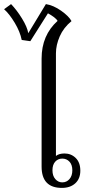

<svg xmlns="http://www.w3.org/2000/svg" viewBox="-72 -907 425 937"><path d="M131 -94V-621Q131 -735 209 -805Q204 -814 190.5 -824Q177 -834 162 -842L76 -706L34 -712Q26 -752 0 -795.5Q-26 -839 -52 -862L-18 -887Q10 -858 35.5 -816.5Q61 -775 66 -745L152 -887Q189 -881 226.5 -854.5Q264 -828 277 -804Q238 -772 219.5 -729.5Q201 -687 201 -647V-146Q216 -158 243 -158Q275 -158 297.5 -136Q320 -114 320 -74Q320 -35 295.5 -12.5Q271 10 230 10Q131 10 131 -94ZM281 -76Q281 -103 267 -118Q253 -133 232 -133Q211 -133 197.5 -118Q184 -103 184 -76Q184 -49 198 -33Q212 -17 232 -17Q253 -17 267 -33Q281 -49 281 -76Z"/></svg>

Font: Trirong Light
Style: Regular
Weight: 300
Designer: Katatrad Team
Foundry: CadsonDemak
Version: Version 1.001